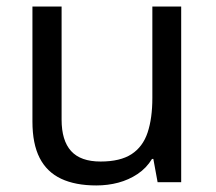

<svg xmlns="http://www.w3.org/2000/svg" viewBox="-20 -556 658 586"><path d="M533 -536V0H461L448 -71H444Q427 -43 400 -25Q373 -7 341 1.5Q309 10 274 10Q210 10 166.5 -10.5Q123 -31 101 -74Q79 -117 79 -185V-536H168V-191Q168 -127 197 -95Q226 -63 287 -63Q347 -63 381.5 -85.5Q416 -108 430.5 -151.5Q445 -195 445 -257V-536Z"/></svg>

Font: ltamil85
Style: Book
Weight: 400
Designer: Jelle Bosma - Monotype Design Team
Foundry: Monotype Imaging Inc.
Version: Version 2.003